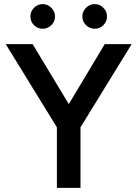

<svg xmlns="http://www.w3.org/2000/svg" viewBox="-20 -915 669 935"><path d="M257 -295 8 -700H139L315 -408L490 -700H621L372 -295V0H257ZM381 -835Q381 -859 399 -877Q417 -895 441 -895Q466 -895 483.5 -877Q501 -859 501 -835Q501 -810 483.5 -792.5Q466 -775 441 -775Q417 -775 399 -792.5Q381 -810 381 -835ZM188 -895Q212 -895 230 -877Q248 -859 248 -835Q248 -810 230 -792.5Q212 -775 188 -775Q163 -775 145.5 -792.5Q128 -810 128 -835Q128 -859 145.5 -877Q163 -895 188 -895Z"/></svg>

Font: Oak Sans SemiBold
Style: Regular
Weight: 600
Designer: Erik Kennedy, Walven
Foundry: Erik Kennedy, Walven
Version: Version 1.000